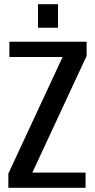

<svg xmlns="http://www.w3.org/2000/svg" viewBox="-20 -900 455 920"><path d="M20 0V-68L280 -627H25V-700H395V-632L135 -73H390V0ZM162 -767V-880H258V-767Z"/></svg>

Font: Cuprum Medium
Style: Regular
Weight: 500
Designer: Jovanny Lemonad
Foundry: Jovanny Lemonad
Version: Version 3.000